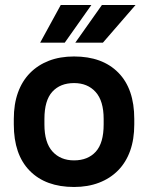

<svg xmlns="http://www.w3.org/2000/svg" viewBox="-20 -735 590 765"><path d="M275 10Q162 10 98.5 -54.5Q35 -119 35 -239V-261Q35 -320 51.5 -366Q68 -412 99.5 -444Q131 -476 175 -493Q219 -510 275 -510Q388 -510 451.5 -445.5Q515 -381 515 -261V-239Q515 -180 498.5 -134Q482 -88 450.5 -56Q419 -24 374.5 -7Q330 10 275 10ZM275 -96Q330 -96 361.5 -130.5Q393 -165 393 -239V-261Q393 -333 361 -368.5Q329 -404 275 -404Q220 -404 188.5 -369.5Q157 -335 157 -261V-239Q157 -167 189 -131.5Q221 -96 275 -96ZM222 -715H344L238 -565H140ZM386 -715H520L390 -565H280Z"/></svg>

Font: PT Root UI Bold
Style: Regular
Weight: 700
Designer: Vitaly Kuzmin
Foundry: ParaType Ltd.
Version: Version 2.000G